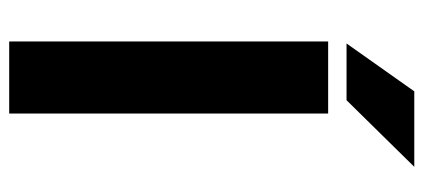

<svg xmlns="http://www.w3.org/2000/svg" viewBox="-278 -666 943 428"><g transform="rotate(90 194.0 -451.5)"><path d="M232.6 0V-711H72V0ZM183.1 -903 76.4 -752H202.9L351.4 -903Z"/></g></svg>

Font: Asimov
Style: Wid
Weight: 500
Designer: Google
Version: Version 2.000980; 2014